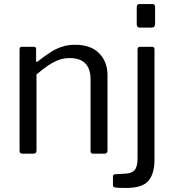

<svg xmlns="http://www.w3.org/2000/svg" viewBox="-20 -762 862 952"><path d="M91 0Q77 0 77 -13V-517Q77 -530 88 -530H148Q159 -530 159 -519V-461Q159 -456 161 -455Q163 -454 168 -458Q201 -484 229.5 -502.5Q258 -521 288 -530.5Q318 -540 352 -540Q430 -540 471.5 -498Q513 -456 513 -389V-16Q513 0 498 0H442Q435 0 432 -3.5Q429 -7 429 -13V-370Q429 -419 404 -446.5Q379 -474 325 -474Q296 -474 270.5 -464.5Q245 -455 219 -437.5Q193 -420 161 -393V-15Q161 0 146 0H91ZM746 29Q746 100 715.5 135Q685 170 606 170Q562 170 551 167.5Q540 165 540 157V113Q540 109 542.5 105.5Q545 102 550 102L601 99Q633 98 647.5 81.5Q662 65 662 23V-516Q662 -530 674 -530H735Q746 -530 746 -517V29ZM749 -644Q749 -625 732 -625H673Q658 -625 658 -642V-726Q658 -742 672 -742H736Q749 -742 749 -727Z"/></svg>

Font: Libre Franklin
Style: Regular
Weight: 400
Designer: Pablo Impallari, Rodrigo Fuenzalida, Nhung Nguyen
Foundry: Impallari Type
Version: Version 3.000